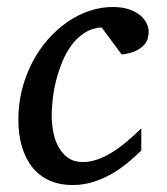

<svg xmlns="http://www.w3.org/2000/svg" viewBox="-20 -514 475 546"><path d="M402.8 -423.8Q402.8 -414.1 399.9 -403.8Q397 -393.6 388.4 -384.8Q379.9 -376 365 -368.9Q350.1 -361.8 326.2 -358.9L269 -436Q242.2 -434.6 221.2 -421.1Q200.2 -407.7 184.3 -386.7Q168.5 -365.7 157.5 -339.1Q146.5 -312.5 139.6 -285.2Q132.8 -257.8 129.9 -231.9Q127 -206.1 127 -186Q127 -161.6 131.6 -137.9Q136.2 -114.3 146.7 -95.5Q157.2 -76.7 174.1 -64.9Q190.9 -53.2 215.8 -53.2Q235.8 -53.2 256.3 -60.3Q276.9 -67.4 297.6 -80.1Q318.4 -92.8 339.4 -110.4Q360.4 -127.9 381.8 -148.9V-85.9Q366.2 -70.8 346.2 -53.7Q326.2 -36.6 301.8 -22Q277.3 -7.3 248.3 2.4Q219.2 12.2 186 12.2Q150.4 12.2 121.8 -0.2Q93.3 -12.7 73.5 -36.4Q53.7 -60.1 43 -94.7Q32.2 -129.4 32.2 -173.8Q32.2 -218.8 42.7 -259.8Q53.2 -300.8 71.8 -336.4Q90.3 -372.1 115.7 -401.1Q141.1 -430.2 170.9 -450.9Q200.7 -471.7 233.6 -482.9Q266.6 -494.1 300.8 -494.1Q327.6 -494.1 347.2 -487.3Q366.7 -480.5 378.9 -470.2Q391.1 -460 397 -447.5Q402.8 -435.1 402.8 -423.8Z"/></svg>

Font: Charis SIL Phon
Style: Italic
Weight: 400
Italic angle: -11°
Foundry: SIL International
Version: Version 5.000